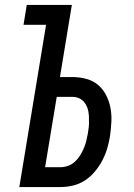

<svg xmlns="http://www.w3.org/2000/svg" viewBox="-20 -755 540 775"><path d="M58 0 166 -655H75L88 -735H270L222 -444H272Q301 -444 328.5 -436.5Q356 -429 376 -412Q396 -395 408.5 -370.5Q421 -346 426 -319Q431 -292 429.5 -263Q428 -234 424 -205Q420 -180 412.5 -155Q405 -130 392.5 -106.5Q380 -83 362.5 -62Q345 -41 322.5 -26.5Q300 -12 274.5 -6Q249 0 224 0ZM223 -80Q239 -80 254.5 -85.5Q270 -91 282.5 -102.5Q295 -114 303.5 -128Q312 -142 318.5 -157Q325 -172 328.5 -187.5Q332 -203 335 -218Q337 -231 338.5 -244Q340 -257 339 -269Q340 -287 337 -303.5Q334 -320 326 -334Q318 -348 304 -356Q290 -364 272 -364H209L162 -80Z"/></svg>

Font: Iosevka Term Curly Medium
Style: Italic
Weight: 500
Italic angle: -9°
Designer: Belleve Invis
Foundry: Belleve Invis
Version: Version 32.3.0